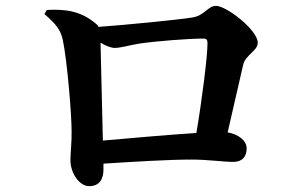

<svg xmlns="http://www.w3.org/2000/svg" viewBox="-20 -674 1040 657"><path d="M140 -640 132 -626C172 -591 187 -573 195 -537C210 -465 225 -283 225 -226C226 -190 221 -152 221 -126C221 -81 252 -37 285 -37C322 -37 334 -63 334 -94V-114C442 -121 559 -128 636 -128C691 -128 745 -120 778 -120C810 -120 824 -139 824 -166C824 -195 793 -215 759 -221L812 -452C820 -487 862 -499 862 -528C862 -571 755 -654 719 -654C691 -654 680 -620 637 -614C596 -607 414 -589 317 -582C316 -586 313 -589 308 -593C255 -638 201 -643 140 -640ZM324 -528C342 -517 360 -510 373 -510C393 -510 426 -520 458 -525C512 -533 624 -542 676 -542C687 -542 690 -537 690 -526C690 -480 671 -331 652 -219C557 -213 424 -201 332 -193Z"/></svg>

Font: Noto Serif CJK KR
Style: Bold
Weight: 700
Designer: Ryoko NISHIZUKA 西塚涼子 (kana & ideographs); Frank Grießhammer (Latin, Greek & Cyrillic); Wenlong ZHANG 张文龙 (bopomofo); San
Foundry: Adobe
Version: Version 2.001;hotconv 1.1.0;makeotfexe 2.6.0